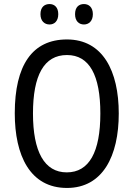

<svg xmlns="http://www.w3.org/2000/svg" viewBox="-20 -919 659 949"><path d="M180 -849C180 -815 200 -798 225 -798C249 -798 268 -815 268 -849C268 -883 249 -899 225 -899C200 -899 180 -884 180 -849ZM351 -849C351 -815 370 -798 395 -798C419 -798 439 -815 439 -849C439 -883 419 -899 395 -899C370 -899 351 -884 351 -849ZM567 -358C567 -568 488 -724 311 -724C139 -724 53 -596 53 -359C53 -151 128 10 311 10C488 10 567 -148 567 -358ZM143 -358C143 -546 197 -647 311 -647C422 -647 476 -547 476 -358C476 -168 421 -67 310 -67C199 -67 143 -170 143 -358Z"/></svg>

Font: Noto Sans Myanmar UI Condensed
Style: Regular
Weight: 400
Width: 3
Designer: Monotype Design Team
Foundry: Monotype Imaging Inc.
Version: Version 2.103